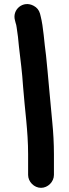

<svg xmlns="http://www.w3.org/2000/svg" viewBox="-20 -724 329 922"><path d="M177 178C210 178 239 149 239 116V17C239 -35 236 -88 231 -138C221 -237 211 -363 201 -458C192 -520 189 -593 175 -647L172 -659C167 -676 157 -688 142 -696C91 -724 37 -678 52 -626L55 -614C57 -609 59 -601 60 -592C64 -567 69 -529 71 -500C79 -430 86 -382 91 -306C99 -198 115 -95 115 16V116C115 149 144 178 177 178Z"/></svg>

Font: Electronic
Style: Thk
Weight: 900
Version: Version 1.011